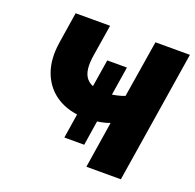

<svg xmlns="http://www.w3.org/2000/svg" viewBox="-124 -834 978 963"><g transform="rotate(20 365.0 -352.5)"><path d="M434 0 473 -248Q463 -244 450.5 -240.5Q438 -237 423.5 -234.5Q409 -232 394 -230L408 -241L386 -100H280L302 -240L314 -229Q237 -236 182.5 -275.5Q128 -315 104 -382Q80 -449 94 -539L120 -705H304L277 -537Q270 -494 274 -463.5Q278 -433 293.5 -414.5Q309 -396 336 -388L325 -381L350 -537H455L429 -374L414 -382Q436 -384 457.5 -389Q479 -394 497 -401L546 -705H730L618 0Z"/></g></svg>

Font: Nunito Sans 12pt Black
Style: Italic
Weight: 900
Italic angle: -9°
Designer: Vernon Adams
Foundry: Vernon Adams
Version: Version 3.101;gftools[0.9.27]